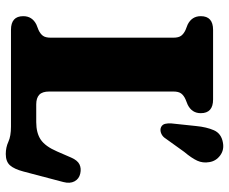

<svg xmlns="http://www.w3.org/2000/svg" viewBox="-84 -691 793 665"><g transform="rotate(90 312.5 -358.5)"><path d="M342.5 -612 324 -604.5Q310.5 -598.5 303.8 -589.5Q297 -580.5 297 -562.5V-132.5Q297 -108.5 308.2 -98Q319.5 -87.5 341.5 -87.5H403Q440.5 -87.5 463.8 -103.2Q487 -119 504.5 -159.5L526 -209Q535.5 -230.5 549.2 -237.2Q563 -244 581 -240Q599.5 -236 608 -220.2Q616.5 -204.5 610.5 -181.5L574 -43Q565.5 -11 552.5 3.5Q539.5 18 513.5 18Q490.5 18 471 9Q451.5 0 418.5 0H83.5Q36 0 36 -42.5Q36 -73.5 65 -88L84 -95.5Q97 -101.5 103.8 -110.5Q110.5 -119.5 110.5 -137.5V-562.5Q110.5 -580.5 103.8 -589.5Q97 -598.5 84 -604.5L65 -612Q36 -626.5 36 -657.5Q36 -700 83.5 -700H324.5Q372 -700 372 -657.5Q372 -626.5 342.5 -612ZM416.5 -641Q420 -677.5 431.2 -703Q442.5 -728.5 473.5 -734Q499 -739 518.5 -724.5Q538 -710 541.5 -687Q545.5 -664.5 536.5 -645Q527.5 -625.5 506 -600L456.5 -531Q449.5 -522.5 439 -519.2Q428.5 -516 420 -520Q411 -524.5 408.8 -534.5Q406.5 -544.5 407.5 -556Z"/></g></svg>

Font: Fraunces 72pt SuperSoft
Style: Bold
Weight: 700
Version: Version 1.000;[0bf87f6ff]